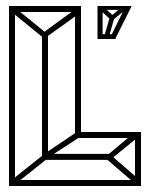

<svg xmlns="http://www.w3.org/2000/svg" viewBox="-20 -620 490 640"><path d="M305 -490V-594H322V-490ZM308 -592 322 -600 360 -565 346 -557ZM308 -490 313 -506H363L359 -490ZM327 -497 348 -570H364L343 -497ZM305 -587V-600H402V-587ZM345 -490 399 -600H419L364 -490ZM346 -563 390 -600 401 -590 355 -552ZM23 0 10 -13 122 -102 135 -89ZM10 0V-600H30V0ZM120 -97V-511H140V-97ZM122 -496 10 -587 23 -600 135 -509ZM230 -160V-588H250V-160ZM20 0V-20H443V0ZM141 -95 126 -106 236 -180 249 -165ZM126 -87V-107H350V-87ZM236 -160V-180H440V-160ZM429 -9 329 -95 345 -107 443 -22ZM347 -87 330 -96 430 -180 443 -165ZM430 0V-180H450V0ZM20 -600H250V-580H20ZM236 -593 247 -577 134 -496 121 -509Z"/></svg>

Font: Octagon Variable
Style: Regular
Weight: 400
Designer: Alexander Royter, Emma Schmalisch, Felix Willnauer, Friederike Temme, Greta Wachholz, Jason Tsiakas, Julia Baskal, Julia
Foundry: Type Design @ HAW Hamburg
Version: Version 1.000